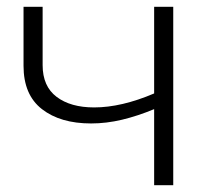

<svg xmlns="http://www.w3.org/2000/svg" viewBox="-20 -543 633 563"><path d="M488 0H432V-223Q384 -203 338 -192Q292 -181 247 -181Q157 -181 103 -223Q49 -265 49 -350V-523H105V-352Q105 -290 146 -259Q187 -228 256 -228Q336 -228 432 -269V-523H488Z"/></svg>

Font: Montserrat-Alt1 Light
Style: Regular
Weight: 300
Designer: Differentunic
Foundry: Differentunic
Version: Version 7.222